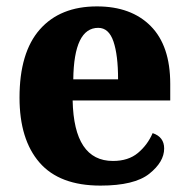

<svg xmlns="http://www.w3.org/2000/svg" viewBox="-20 -570 589 600"><path d="M294 10Q400 10 446.5 -27Q493 -64 493 -106Q493 -142 457 -154Q441 -117 411 -92Q381 -67 333 -67Q211 -67 207 -256H512V-308Q512 -427 451 -488.5Q390 -550 283 -550Q168 -550 104.5 -478Q41 -406 41 -265Q41 -134 103.5 -62Q166 10 294 10ZM209 -322Q211 -483 287 -483Q320 -483 334.5 -440.5Q349 -398 349 -322Z"/></svg>

Font: Noto Serif SemiCondensed Extra
Style: Regular
Weight: 800
Width: 4
Designer: Monotype Design Team
Foundry: Monotype Imaging Inc.
Version: Version 1.002